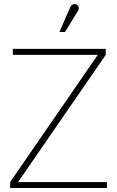

<svg xmlns="http://www.w3.org/2000/svg" viewBox="-20 -946 590 966"><path d="M518 0V-30H71L512 -670V-700H44L45 -670H472L31 -30V0ZM307 -785 372 -891C380 -903 377 -919 363 -924C350 -929 338 -921 333 -909L279 -785Z"/></svg>

Font: Advent Pro
Style: ExtraLight
Weight: 250
Designer: Andreas Kalpakidis
Foundry: Andreas Kalpakidis
Version: Version 2.002 2007